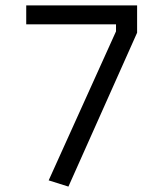

<svg xmlns="http://www.w3.org/2000/svg" viewBox="-20 -680 600 710"><path d="M77 -590V-660H487V-559L233 10L160 -13L409 -564V-590Z"/></svg>

Font: TitilliumWeb-Regular
Style: Regular
Weight: 400
Version: Version 1.001;PS 57.000;hotconv 1.0.70;makeotf.lib2.5.55311